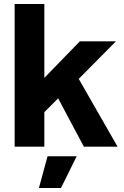

<svg xmlns="http://www.w3.org/2000/svg" viewBox="-20 -731 618 957"><path d="M163 -134V-344H202L378 -525H558L332 -297L309 -280ZM53 0V-711H201V0ZM398 0 243 -291 327 -417 566 0ZM174 206 217 48H362L284 206Z"/></svg>

Font: TikTok Sans 24pt
Style: Bold
Weight: 700
Version: Version 4.000